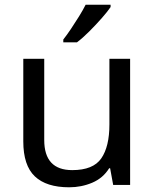

<svg xmlns="http://www.w3.org/2000/svg" viewBox="-20 -786 658 816"><path d="M533 -536V0H461L448 -71H444Q418 -29 372 -9.5Q326 10 274 10Q177 10 128 -36.5Q79 -83 79 -185V-536H168V-191Q168 -63 287 -63Q376 -63 410.5 -113Q445 -163 445 -257V-536ZM450 -756Q438 -738 413 -709.5Q388 -681 359.5 -652.5Q331 -624 307 -606H249V-618Q264 -637 281.5 -663Q299 -689 316 -716.5Q333 -744 344 -766H450Z"/></svg>

Font: TSCustom
Style: Regular
Weight: 400
Designer: Monotype Design Team
Foundry: Monotype Imaging Inc.
Version: Version 2.004; ttfautohint (v1.8.3) -l 8 -r 50 -G 200 -x 14 